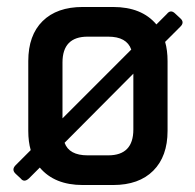

<svg xmlns="http://www.w3.org/2000/svg" viewBox="-20 -530 560 550"><path d="M460 -355V-155Q460 -82 419 -41Q378 0 304 0H217Q136 0 94 -50L63 -19Q49 -6 39 -19L25 -32Q12 -44 25 -57L68 -100Q61 -124 61 -155V-355Q61 -429 102 -469.5Q143 -510 217 -510H304Q386 -510 428 -460L458 -490Q469 -504 482 -491L496 -478Q510 -466 496 -453L453 -410Q460 -386 460 -355ZM159 -351V-191L356 -388Q343 -425 290 -425H231Q159 -425 159 -351ZM362 -159V-319L165 -121Q178 -85 231 -85H290Q362 -85 362 -159Z"/></svg>

Font: Rajdhani Semibold
Style: Regular
Weight: 600
Designer: Satya Rajpurohit, Jyotish Sonowal
Foundry: Indian Type Foundry
Version: Version 1.200;PS 1.0;hotconv 1.0.78;makeotf.lib2.5.61930; tt